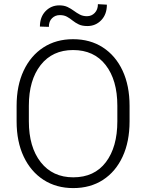

<svg xmlns="http://www.w3.org/2000/svg" viewBox="-20 -913 717 942"><path d="M615.7 -393.6V-317.9Q615.7 -217.8 581.5 -144.3Q547.4 -70.8 485.4 -30.5Q423.3 9.8 339.4 9.8Q256.3 9.8 193.8 -30.5Q131.3 -70.8 96.4 -144.3Q61.5 -217.8 61.5 -317.9V-393.6Q61.5 -493.2 96.2 -566.7Q130.9 -640.1 193.1 -680.4Q255.4 -720.7 338.4 -720.7Q422.4 -720.7 484.6 -680.4Q546.9 -640.1 581.3 -566.7Q615.7 -493.2 615.7 -393.6ZM555.7 -317.9V-394.5Q555.7 -520 498.5 -593.8Q441.4 -667.5 338.4 -667.5Q237.3 -667.5 179.4 -593.8Q121.6 -520 121.6 -394.5V-317.9Q121.6 -191.4 179.9 -117.2Q238.3 -43 339.4 -43Q442.9 -43 499.3 -117.2Q555.7 -191.4 555.7 -317.9ZM460.4 -892.6 504.4 -890.1Q504.4 -842.8 476.8 -814Q449.2 -785.2 408.7 -785.2Q383.3 -785.2 366.5 -793.2Q349.6 -801.3 336.4 -812Q323.2 -822.8 308.8 -830.8Q294.4 -838.9 273.4 -838.9Q251 -838.9 235.4 -823.7Q219.7 -808.6 219.7 -781.2L175.8 -782.7Q175.8 -829.6 203.4 -858.2Q231 -886.7 271 -886.7Q294.4 -886.7 311.3 -878.7Q328.1 -870.6 342.3 -860.1Q356.4 -849.6 371.6 -841.6Q386.7 -833.5 406.7 -833.5Q429.2 -833.5 444.8 -849.6Q460.4 -865.7 460.4 -892.6Z"/></svg>

Font: Vazirmatn FD ExtraLight
Style: Regular
Weight: 200
Designer: Saber Rastikerdar
Foundry: Saber Rastikerdar
Version: Version 33.003